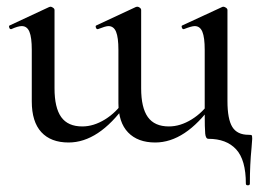

<svg xmlns="http://www.w3.org/2000/svg" viewBox="-20 -415 794 574"><path d="M334 -107V-266Q334 -303 327 -320Q320 -337 304 -337Q296 -337 273 -328H271Q268 -328 266.5 -333Q265 -338 268 -339L386 -394L390 -395Q394 -395 398 -392Q402 -389 402 -385V-151Q402 -93 422 -65Q442 -37 485 -37Q519 -37 553 -58Q587 -79 610 -114L615 -102Q534 11 444 11Q392 11 363 -19Q334 -49 334 -107ZM75 -112V-266Q75 -303 68 -320Q61 -337 45 -337Q34 -337 14 -328H12Q9 -328 7.5 -333Q6 -338 9 -339L127 -394L131 -395Q134 -395 138.5 -392Q143 -389 143 -385V-151Q143 -93 163 -65Q183 -37 226 -37Q260 -37 294 -58Q328 -79 351 -114L356 -102Q275 11 185 11Q132 11 103.5 -20Q75 -51 75 -112ZM603 0Q595 0 593.5 -15.5Q592 -31 592 -78V-266Q592 -303 585 -320Q578 -337 562 -337Q553 -337 530 -328H528Q525 -328 523.5 -333Q522 -338 525 -339L644 -394L647 -395Q651 -395 655.5 -392Q660 -389 660 -385V-113Q660 -59 674.5 -35.5Q689 -12 723 -12Q731 -12 732.5 -10.5Q734 -9 734 0Q734 5 732 27Q727 77 727 134Q727 139 721 139Q715 139 715 134Q715 63 686 31.5Q657 0 603 0Z"/></svg>

Font: Cormorant Infant Medium
Style: Regular
Weight: 500
Designer: Christian Thalmann (Catharsis Fonts)
Foundry: Catharsis Fonts
Version: Version 4.000